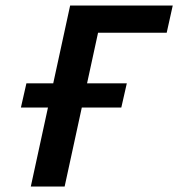

<svg xmlns="http://www.w3.org/2000/svg" viewBox="-20 -678 648 698"><path d="M92 0 235 -658H358L215 0ZM270 -559 292 -658H608L586 -559ZM56 -287 76 -375H441L421 -287Z"/></svg>

Font: Ysabeau
Style: Bold Italic
Weight: 700
Italic angle: -12°
Designer: Christian Thalmann (Catharsis Fonts)
Version: Version 2.002